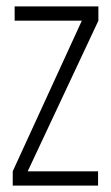

<svg xmlns="http://www.w3.org/2000/svg" viewBox="-20 -583 349 603"><path d="M26 -563H289V-518L67 -45H288V0H20V-45L237 -518H26Z"/></svg>

Font: Khand Light
Style: Regular
Weight: 300
Designer: Devanagari: Sanchit Sawaria, Jyotish Sonowal; Latin: Satya Rajpurohit
Foundry: Indian Type Foundry
Version: Version 1.101;PS 1.0;hotconv 1.0.78;makeotf.lib2.5.61930; tt